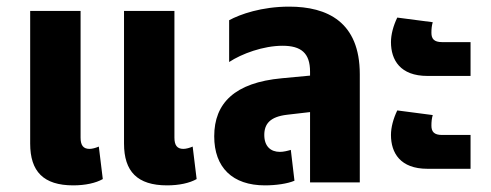

<svg xmlns="http://www.w3.org/2000/svg" viewBox="-20 -550 1481 579"><path d="M201 9C237 9 269 2 290 -10L278 -108C269 -104 258 -101 250 -101C231 -101 223 -112 223 -135V-517H71V-117C71 -33 111 9 201 9ZM484 9C520 9 552 2 573 -10L561 -108C552 -104 541 -101 533 -101C514 -101 506 -112 506 -135V-517H354V-117C354 -33 394 9 484 9Z M779 9C812 9 847 4 868 -5L857 -98C847 -95 835 -92 824 -92C796 -92 777 -109 777 -143C777 -176 794 -198 846 -204L915 -212V0H1065V-326C1065 -484 967 -530 852 -530C769 -530 704 -507 671 -489V-363C709 -388 774 -412 832 -412C888 -412 915 -390 915 -334V-322L830 -314C688 -301 626 -239 626 -139C626 -45 681 9 779 9Z M1269 -321H1399V-423H1313C1289 -423 1281 -433 1281 -451C1281 -463 1282 -473 1285 -483L1178 -497C1166 -472 1159 -446 1159 -423C1159 -369 1187 -321 1269 -321ZM1269 -41H1399V-143H1313C1289 -143 1281 -153 1281 -171C1281 -183 1282 -193 1285 -203L1178 -217C1166 -192 1159 -166 1159 -143C1159 -89 1187 -41 1269 -41Z"/></svg>

Font: Noto Sans Thai UI Cond ExtBd
Style: Regular
Weight: 800
Width: 3
Designer: Monotype Design Team
Foundry: Monotype Imaging Inc.
Version: Version 2.000